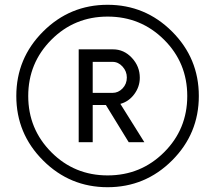

<svg xmlns="http://www.w3.org/2000/svg" viewBox="-20 -780 908 810"><path d="M161.9 -647Q274.9 -759.8 433.8 -759.8Q592.8 -759.8 705.8 -647Q818.8 -534.2 818.8 -375Q818.8 -215.8 705.8 -103Q592.8 9.8 433.8 9.8Q274.9 9.8 161.9 -103Q48.8 -215.8 48.8 -375Q48.8 -534.2 161.9 -647ZM196.5 -137.9Q293.9 -40 434.1 -40Q574.2 -40 672.1 -137.5Q770 -234.9 770 -375Q770 -515.1 672.1 -612.5Q574.2 -710 434.1 -710Q293.9 -710 196.5 -612.1Q99.1 -514.2 99.1 -375Q99.1 -235.8 196.5 -137.9ZM588.9 -180.2H522.9L426.8 -336.9H371.1V-180.2H312V-571.8H457Q502.9 -571.8 536.4 -535.9Q569.8 -500 569.8 -452.1Q569.8 -414.1 546.4 -382.6Q522.9 -351.1 487.8 -341.8ZM455.1 -388.2Q479 -388.2 497.1 -407Q515.1 -425.8 515.1 -453.1Q515.1 -479 497.1 -499Q479 -519 455.1 -519H371.1V-388.2Z"/></svg>

Font: Oakes Grotesk
Style: Regular
Weight: 400
Designer: Samuel Oakes
Foundry: Samuel Oakes
Version: Version 1.0 | wf-rip DC20170320